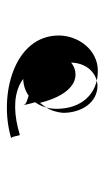

<svg xmlns="http://www.w3.org/2000/svg" viewBox="111 -514 313 576"><g transform="rotate(90 268.0 -225.5)"><path d="M86 -245C86 -110 266 -64 394 -102C388 -104 387 -128 384 -128C270 -93 170 -119 170 -254C158 -308 185 -358 236 -361C288 -361 318 -312 318 -258C314 -212 292 -196 288 -188C288 -188 266 -296 202 -295C161 -294 136 -250 134 -206C128 -162 182 -144 213 -138C270 -138 306 -183 306 -238C306 -310 264 -362 192 -362C128 -362 86 -302 86 -245ZM189 -204C189 -171 234 -157 258 -157C280 -150 293 -148 295 -138C296 -134 278 -228 255 -226C224 -224 189 -238 189 -204Z"/></g></svg>

Font: pokerface
Style: Regular
Weight: 400
Version: Version 1